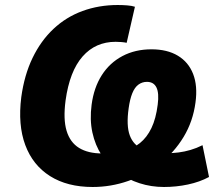

<svg xmlns="http://www.w3.org/2000/svg" viewBox="-20 -736 866 767"><path d="M350 11Q249 11 180 -32.5Q111 -76 81 -156.5Q51 -237 65 -348Q77 -436 110 -504.5Q143 -573 193.5 -620.5Q244 -668 309.5 -692Q375 -716 450 -716Q470 -716 488.5 -714.5Q507 -713 519 -709L486 -565Q477 -567 465 -568Q453 -569 442 -569Q402 -569 369 -554.5Q336 -540 310 -510.5Q284 -481 267 -437Q250 -393 242 -335Q232 -260 246 -213.5Q260 -167 296 -145Q332 -123 388 -123Q435 -123 473 -132.5Q511 -142 539 -164.5Q567 -187 585 -224.5Q603 -262 610 -318Q616 -364 605 -386.5Q594 -409 567 -409Q548 -409 533 -398Q518 -387 508.5 -363.5Q499 -340 494 -304Q484 -234 498.5 -195Q513 -156 550.5 -140Q588 -124 648 -124Q670 -124 693.5 -127Q717 -130 741 -137Q765 -144 789 -156L815 -29Q778 -9 731 1Q684 11 635 11Q584 11 537.5 -4Q491 -19 452 -47Q413 -75 386.5 -115.5Q360 -156 349 -207Q338 -258 346 -318Q355 -386 386.5 -435.5Q418 -485 469 -512Q520 -539 585 -539Q648 -539 690.5 -513.5Q733 -488 751.5 -440.5Q770 -393 761 -327Q751 -251 713.5 -189Q676 -127 618.5 -82Q561 -37 492 -13Q423 11 350 11Z"/></svg>

Font: Nunito Sans 10pt SemiCondensed Black
Style: Italic
Weight: 900
Width: 4
Italic angle: -9°
Designer: Vernon Adams
Foundry: Vernon Adams
Version: Version 3.101;gftools[0.9.27]